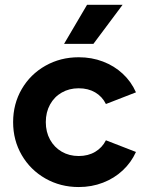

<svg xmlns="http://www.w3.org/2000/svg" viewBox="-20 -752 610 786"><path d="M33.7 -252Q33.7 -326.7 69.1 -387.5Q104.5 -448.2 166 -482.9Q227.5 -517.6 302.2 -517.6Q355.5 -517.6 401.6 -500Q447.8 -482.4 482.4 -450.2Q517.1 -418 536.6 -374L413.6 -326.2Q398.4 -356.9 369.6 -373.8Q340.8 -390.6 302.2 -390.6Q263.2 -390.6 232.7 -373Q202.1 -355.5 184.8 -324Q167.5 -292.5 167.5 -252Q167.5 -211.9 184.8 -180.4Q202.1 -148.9 232.7 -131.1Q263.2 -113.3 302.2 -113.3Q340.8 -113.3 369.6 -130.4Q398.4 -147.5 413.6 -177.7L536.6 -129.9Q517.1 -86.9 482.4 -54.4Q447.8 -22 401.6 -4.2Q355.5 13.7 302.2 13.7Q227.5 13.7 166 -21.2Q104.5 -56.2 69.1 -116.9Q33.7 -177.7 33.7 -252ZM481.9 -732.4H336.4L242.2 -572.3H362.3Z"/></svg>

Font: Wanted Sans Variable
Style: Regular
Weight: 400
Designer: Original Design by Kil Hyung-jin and Kang Hanbin, Wanted Lab, Inc; Hangeul from Source Han Sans by Jang Soo-young and Ka
Foundry: Wanted Lab, Inc.
Version: Version 1.003;Glyphs 3.2 (3227)